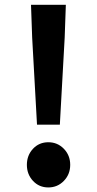

<svg xmlns="http://www.w3.org/2000/svg" viewBox="-20 -780 409 813"><path d="M136.7 -252 116.2 -621.1 111.3 -759.8H258.8L253.9 -621.1L233.4 -252ZM250.5 -14.2Q223.6 13.7 184.6 13.7Q145.5 13.7 119.6 -14.2Q93.8 -42 93.8 -82Q93.8 -122.1 119.6 -149.9Q145.5 -177.7 184.6 -177.7Q223.6 -177.7 250.5 -149.9Q277.3 -122.1 277.3 -82Q277.3 -42 250.5 -14.2Z"/></svg>

Font: Bpmf Zihi Sans Bold
Style: Bold
Weight: 700
Foundry: But Ko
Version: Version 1.320